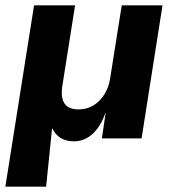

<svg xmlns="http://www.w3.org/2000/svg" viewBox="-27 -516 647 716"><path d="M-7 180 100 -496H253L206 -199Q201 -170 205.5 -149.5Q210 -129 225 -118.5Q240 -108 266 -108Q297 -108 321.5 -123Q346 -138 362.5 -164.5Q379 -191 384 -225L427 -496H579L501 0H353L367 -95H366Q349 -45 318.5 -17Q288 11 249 11Q219 11 199 -1.5Q179 -14 169 -36H167L145 180Z"/></svg>

Font: Nunito Sans 10pt ExtraBold
Style: Italic
Weight: 800
Italic angle: -9°
Designer: Vernon Adams
Foundry: Vernon Adams
Version: Version 3.101;gftools[0.9.27]